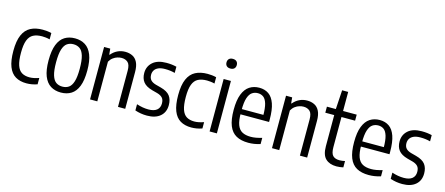

<svg xmlns="http://www.w3.org/2000/svg" viewBox="-50 -1335 4448 1919"><g transform="rotate(15 2174.0 -375.5)"><path d="M246.6 9.5Q179.7 9.5 133 -18.3Q86.3 -46 62.1 -107.6Q37.8 -169.1 37.8 -271Q37.8 -373.9 64.8 -435.3Q91.7 -496.8 143.3 -523.8Q194.8 -550.8 268.3 -550.8Q290 -550.8 313.2 -548.4Q336.3 -546 358.5 -540.3V-474.9Q336.4 -480.8 315.4 -482.9Q294.5 -485.1 279.6 -485.1Q224 -485.1 187.8 -466.2Q151.6 -447.3 133.9 -401Q116.3 -354.8 116.3 -273.3Q116.3 -189.8 132.5 -142.5Q148.7 -95.2 180.9 -75.7Q213.2 -56.2 260.9 -56.2Q281.8 -56.2 305.7 -60.9Q329.7 -65.6 358.5 -75.4V-10Q329.8 0.1 301.9 4.8Q273.9 9.5 246.6 9.5Z M602.5 9.5Q541.4 9.5 496.3 -18.6Q451.3 -46.7 426.8 -108.2Q402.3 -169.8 402.3 -270.3Q402.3 -371.4 426.6 -433.1Q450.9 -494.8 495.8 -522.8Q540.6 -550.8 602.5 -550.8Q663.7 -550.8 708.8 -522.5Q753.8 -494.3 778.3 -432.6Q802.8 -371 802.8 -270.8Q802.8 -170.1 778.5 -108.4Q754.2 -46.7 709.3 -18.6Q664.5 9.5 602.5 9.5ZM602.5 -51.6Q640.3 -51.6 667.9 -70.3Q695.4 -89 710.3 -136.3Q725.3 -183.5 725.3 -268.8Q725.3 -356 710.3 -404Q695.2 -451.9 667.7 -470.8Q640.1 -489.8 602.5 -489.8Q565 -489.8 537.4 -471.1Q509.8 -452.4 494.8 -405.1Q479.8 -357.8 479.8 -272.3Q479.8 -185.3 494.8 -137.3Q509.7 -89.4 537.2 -70.5Q564.8 -51.6 602.5 -51.6Z M904 0V-542.6H967.5L973.3 -482.1H978.3Q1005.3 -515 1042 -532.9Q1078.7 -550.8 1122.2 -550.8Q1163.5 -550.8 1196.5 -534.9Q1229.6 -519 1248.7 -481.4Q1267.9 -443.8 1267.9 -379.2V0H1192.9V-374.6Q1192.9 -436.2 1167.9 -459.2Q1142.8 -482.3 1101.9 -482.3Q1082.4 -482.3 1059.7 -475.5Q1036.9 -468.8 1015.5 -452.9Q994.1 -437.1 979 -410.3V0Z M1493.7 9.5Q1460.9 9.5 1430 4.3Q1399.1 -0.9 1370.1 -10.8V-74.9Q1403 -64.3 1432.9 -59.1Q1462.8 -53.9 1492.7 -53.9Q1549.8 -53.9 1579.2 -77.8Q1608.6 -101.8 1608.6 -145.8Q1608.6 -185.1 1589.9 -204.9Q1571.3 -224.8 1535.1 -234.8L1480.4 -249.4Q1415.2 -267.3 1386.9 -303.4Q1358.6 -339.5 1358.6 -396Q1358.6 -464 1407.3 -507.4Q1456.1 -550.8 1547.6 -550.8Q1577.9 -550.8 1603.5 -547.8Q1629.1 -544.7 1652.9 -538.8V-474.7Q1625.7 -481.8 1601.8 -484.6Q1577.9 -487.4 1550.5 -487.4Q1507.8 -487.4 1481 -475.2Q1454.2 -463 1441.8 -442.5Q1429.4 -422 1429.4 -397.3Q1429.4 -362.7 1446.9 -342.8Q1464.4 -322.8 1500.9 -312.4L1555.6 -297.9Q1624.4 -279.4 1651.9 -242.6Q1679.4 -205.8 1679.4 -148.3Q1679.4 -74.5 1630.3 -32.5Q1581.1 9.5 1493.7 9.5Z M1952.1 9.5Q1885.2 9.5 1838.5 -18.3Q1791.8 -46 1767.6 -107.6Q1743.3 -169.1 1743.3 -271Q1743.3 -373.9 1770.3 -435.3Q1797.2 -496.8 1848.8 -523.8Q1900.3 -550.8 1973.8 -550.8Q1995.5 -550.8 2018.7 -548.4Q2041.8 -546 2064 -540.3V-474.9Q2041.9 -480.8 2020.9 -482.9Q2000 -485.1 1985.1 -485.1Q1929.5 -485.1 1893.3 -466.2Q1857.1 -447.3 1839.4 -401Q1821.8 -354.8 1821.8 -273.3Q1821.8 -189.8 1838 -142.5Q1854.2 -95.2 1886.4 -75.7Q1918.7 -56.2 1966.4 -56.2Q1987.3 -56.2 2011.2 -60.9Q2035.2 -65.6 2064 -75.4V-10Q2035.3 0.1 2007.4 4.8Q1979.4 9.5 1952.1 9.5Z M2141 0V-542.6H2216.2V0ZM2178.6 -660.7Q2153 -660.7 2139.2 -674.1Q2125.5 -687.6 2125.5 -710.5Q2125.5 -733.9 2139.2 -747.5Q2153 -761 2178.6 -761Q2204.3 -761 2218 -747.5Q2231.8 -733.9 2231.8 -710.5Q2231.8 -687.6 2218 -674.1Q2204.3 -660.7 2178.6 -660.7Z M2542.7 9.5Q2467.4 9.5 2417.4 -18.1Q2367.3 -45.7 2342.3 -107.4Q2317.3 -169.1 2317.3 -272.1Q2317.3 -371.7 2341.5 -433.2Q2365.6 -494.7 2408.9 -522.8Q2452.1 -550.8 2509.6 -550.8Q2566.1 -550.8 2606.7 -522.9Q2647.2 -495 2669 -433.3Q2690.7 -371.7 2690.7 -270.5V-245.2H2370.2V-299.1H2630.8L2617.9 -288.1Q2617.9 -369.7 2604.4 -414.6Q2590.8 -459.4 2566.4 -476.9Q2542 -494.4 2509.3 -494.4Q2476.1 -494.4 2450.2 -476.9Q2424.2 -459.4 2409.2 -414.6Q2394.3 -369.7 2394.3 -288.1V-259Q2394.3 -181.1 2411.1 -136.4Q2427.9 -91.8 2462.4 -73.1Q2496.9 -54.4 2550.6 -54.4Q2576.1 -54.4 2604 -59.3Q2631.9 -64.3 2666 -74.4V-10Q2631.8 0.5 2602.1 5Q2572.4 9.5 2542.7 9.5Z M2786.5 0V-542.6H2850L2855.8 -482.1H2860.8Q2887.8 -515 2924.5 -532.9Q2961.2 -550.8 3004.7 -550.8Q3046 -550.8 3079 -534.9Q3112.1 -519 3131.2 -481.4Q3150.4 -443.8 3150.4 -379.2V0H3075.4V-374.6Q3075.4 -436.2 3050.4 -459.2Q3025.3 -482.3 2984.4 -482.3Q2964.9 -482.3 2942.2 -475.5Q2919.4 -468.8 2898 -452.9Q2876.6 -437.1 2861.5 -410.3V0Z M3454.8 9.3Q3383.2 9.3 3342.5 -29.4Q3301.8 -68 3301.8 -158.1V-542.6L3314 -740H3376.7V-168.2Q3376.7 -105.7 3399.4 -81.6Q3422.1 -57.5 3470 -57.5Q3482.7 -57.5 3496.5 -59.4Q3510.4 -61.3 3525.1 -64.5V1Q3510 4.5 3491.2 6.9Q3472.4 9.3 3454.8 9.3ZM3209.5 -480.2V-542.6H3517.7V-480.2Z M3788.7 9.5Q3713.4 9.5 3663.4 -18.1Q3613.3 -45.7 3588.3 -107.4Q3563.3 -169.1 3563.3 -272.1Q3563.3 -371.7 3587.5 -433.2Q3611.6 -494.7 3654.9 -522.8Q3698.1 -550.8 3755.6 -550.8Q3812.1 -550.8 3852.7 -522.9Q3893.2 -495 3915 -433.3Q3936.7 -371.7 3936.7 -270.5V-245.2H3616.2V-299.1H3876.8L3863.9 -288.1Q3863.9 -369.7 3850.4 -414.6Q3836.8 -459.4 3812.4 -476.9Q3788 -494.4 3755.3 -494.4Q3722.1 -494.4 3696.2 -476.9Q3670.2 -459.4 3655.2 -414.6Q3640.3 -369.7 3640.3 -288.1V-259Q3640.3 -181.1 3657.1 -136.4Q3673.9 -91.8 3708.4 -73.1Q3742.9 -54.4 3796.6 -54.4Q3822.1 -54.4 3850 -59.3Q3877.9 -64.3 3912 -74.4V-10Q3877.8 0.5 3848.1 5Q3818.4 9.5 3788.7 9.5Z M4135.7 9.5Q4102.9 9.5 4072 4.3Q4041.1 -0.9 4012.1 -10.8V-74.9Q4045 -64.3 4074.9 -59.1Q4104.8 -53.9 4134.7 -53.9Q4191.8 -53.9 4221.2 -77.8Q4250.6 -101.8 4250.6 -145.8Q4250.6 -185.1 4231.9 -204.9Q4213.3 -224.8 4177.1 -234.8L4122.4 -249.4Q4057.2 -267.3 4028.9 -303.4Q4000.6 -339.5 4000.6 -396Q4000.6 -464 4049.3 -507.4Q4098.1 -550.8 4189.6 -550.8Q4219.9 -550.8 4245.5 -547.8Q4271.1 -544.7 4294.9 -538.8V-474.7Q4267.7 -481.8 4243.8 -484.6Q4219.9 -487.4 4192.5 -487.4Q4149.8 -487.4 4123 -475.2Q4096.2 -463 4083.8 -442.5Q4071.4 -422 4071.4 -397.3Q4071.4 -362.7 4088.9 -342.8Q4106.4 -322.8 4142.9 -312.4L4197.6 -297.9Q4266.4 -279.4 4293.9 -242.6Q4321.4 -205.8 4321.4 -148.3Q4321.4 -74.5 4272.3 -32.5Q4223.1 9.5 4135.7 9.5Z"/></g></svg>

Font: Encode Sans Condensed Thin
Style: Regular
Weight: 100
Width: 3
Designer: Multiple Designers
Foundry: Impallari Type
Version: Version 3.002